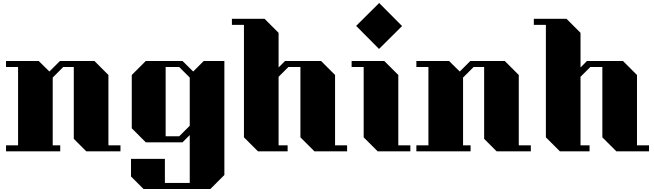

<svg xmlns="http://www.w3.org/2000/svg" viewBox="-20 -1005 4340 1275"><path d="M780 -40V0H553L470 -83V-560H400L330 -490V-40H380V0H20V-40H100V-560H20V-600H237L308 -530L378 -600H607L700 -507V-40Z M1470 -600V157L1377 250H933L850 167V50H1075V210H1240V-108L1192 -60H948L855 -153V-507L948 -600H1192L1263 -530L1333 -600ZM1240 -170V-490L1170 -560H1080V-100H1170Z M2285 -40V0H2068L1975 -93V-560H1895L1830 -495V-40H1890V0H1693L1600 -93V-840H1520V-880H1737L1830 -787V-557L1873 -600H2112L2205 -507V-40Z M2497 -680 2345 -833 2498 -985 2650 -832ZM2705 -40V0H2488L2395 -93V-560H2315V-600H2532L2625 -507V-40Z M3505 -40V0H3278L3195 -83V-560H3125L3055 -490V-40H3105V0H2745V-40H2825V-560H2745V-600H2962L3033 -530L3103 -600H3332L3425 -507V-40Z M4290 -40V0H4073L3980 -93V-560H3900L3835 -495V-40H3895V0H3698L3605 -93V-840H3525V-880H3742L3835 -787V-557L3878 -600H4117L4210 -507V-40Z"/></svg>

Font: Kumar One
Style: Regular
Weight: 400
Designer: Parimal Parmar
Foundry: Indian Type Foundry
Version: Version 1.000;PS 1.000;hotconv 1.0.88;makeotf.lib2.5.647800